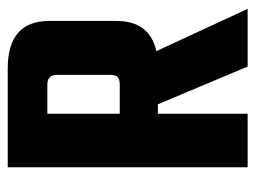

<svg xmlns="http://www.w3.org/2000/svg" viewBox="-104 -572 676 509"><g transform="rotate(-90 234.5 -318.0)"><path d="M187 -238V0H45V-636H307Q433 -636 433 -526V-348Q433 -260 353 -242L465 0H312L212 -238ZM187 -531V-339H264Q278 -339 284 -344.5Q290 -350 290 -363V-506Q290 -531 264 -531Z"/></g></svg>

Font: Teko Semibold
Style: Regular
Weight: 600
Designer: Manushi Parikh, Jonny Pinhorn
Foundry: Indian Type Foundry
Version: Version 1.105;PS 1.0;hotconv 1.0.78;makeotf.lib2.5.61930; tt